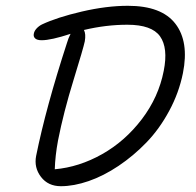

<svg xmlns="http://www.w3.org/2000/svg" viewBox="-20 -684 672 659"><path d="M189 -44.9Q145 -44.9 120.6 -76.9Q96.2 -108.9 104 -148.9Q137.7 -315.4 210 -537.1Q214.4 -552.7 222.2 -567.9Q155.3 -545.9 123 -545.9Q107.4 -545.9 100.6 -552.2Q93.8 -558.6 96.2 -568.8Q97.7 -577.6 105.5 -586.2Q113.3 -594.7 124 -600.1Q175.8 -624.5 260.7 -644.3Q345.7 -664.1 418.9 -664.1Q534.7 -664.1 582 -602.5Q629.4 -541 607.9 -433.1Q594.2 -365.2 560.5 -303Q526.9 -240.7 482.4 -194.8Q438 -148.9 386.7 -114.5Q335.4 -80.1 284.4 -62.5Q233.4 -44.9 189 -44.9ZM179.2 -202.1Q169.4 -149.4 168 -103Q251.5 -110.4 330.3 -154.8Q409.2 -199.2 466.8 -274.9Q524.4 -350.6 542 -440.9Q557.6 -519.5 529.3 -559.3Q501 -599.1 417 -599.1Q343.8 -599.1 268.1 -581.1Q275.4 -567.4 271 -542Q266.1 -518.6 232.2 -408.7Q198.2 -298.8 179.2 -202.1Z"/></svg>

Font: Shantell Sans Irregular Bouncy
Style: Italic
Weight: 300
Italic angle: -11.31°
Designer: Stephen Nixon, Anya Danilova, Shantell Martin
Foundry: Arrow Type
Version: Version 1.006;[9816181b4]